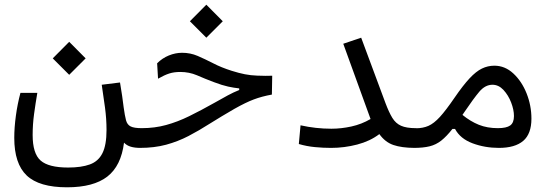

<svg xmlns="http://www.w3.org/2000/svg" viewBox="-20 -630 2384 821"><path d="M266.6 170.9Q147.5 170.9 94.2 120.4Q41 69.8 41 -40.5Q41 -84.5 47.9 -135Q54.7 -185.5 67.4 -232.9H139.6Q131.8 -187.5 125.7 -142.6Q119.6 -97.7 119.6 -52.7Q119.6 26.4 153.6 56.4Q187.5 86.4 271.5 86.4Q327.6 86.4 364 73.2Q400.4 60.1 418 25.1Q435.5 -9.8 435.5 -74.2Q435.5 -122.1 429 -169.9Q422.4 -217.8 415 -267.6L493.2 -277.3Q498.5 -247.6 502.4 -219.2Q505.9 -190.9 508.8 -170.9Q513.7 -135.3 518.8 -116Q523.9 -96.7 538.6 -89.4Q553.2 -82 585.9 -82Q609.4 -82 617.7 -73.2Q626 -64.5 626 -42.5Q626 -20 616.5 -8.8Q606.9 2.4 580.1 2.4Q556.2 2.4 539.1 -2.7Q522 -7.8 510.3 -20Q498 79.1 439 125Q379.9 170.9 266.6 170.9ZM275.9 -310.1 205.6 -380.4 275.9 -451.2 346.2 -380.4Z M577.6 2.4Q565.9 2.4 558.8 -7.3Q551.8 -17.1 551.8 -41Q551.8 -82 585.9 -82Q641.6 -82 690.4 -95.5Q739.3 -108.9 789.1 -133.3Q838.9 -157.7 897 -190.4Q929.7 -209 954.1 -222.2Q978.5 -235.4 1002.9 -245.1V-252Q980 -254.4 955.3 -259.8Q930.7 -265.1 894.5 -278.8Q855.5 -293.5 822.3 -308.1Q788.6 -322.3 751 -322.3Q724.1 -322.3 703.6 -315.7Q683.1 -309.1 655.8 -293.5L651.9 -359.4Q673.8 -381.3 701.9 -392.8Q730 -404.3 758.8 -404.3Q793.9 -404.3 825.2 -390.9Q856.4 -377.4 891.6 -359.4Q926.3 -341.3 971.2 -327.1Q1002 -317.4 1027.1 -312.5Q1052.2 -307.6 1079.6 -306.6Q1096.2 -305.7 1115.7 -305.7Q1129.4 -305.7 1144 -306.2L1142.6 -225.6Q1099.6 -217.8 1065.2 -204.8Q1030.8 -191.9 982.4 -164.6Q925.8 -131.8 878.4 -102.1Q831.1 -71.8 785.9 -48.3Q740.7 -24.9 690.4 -11.2Q640.1 2.4 577.6 2.4ZM862.3 -468.8 792 -539.1 862.3 -609.9 932.6 -539.1Z M1395.5 2.4Q1361.8 2.4 1326.4 -1Q1291 -4.4 1257.8 -14.2L1265.1 -94.2Q1330.1 -79.6 1397 -79.6Q1439 -79.6 1482.4 -89.1Q1525.9 -98.6 1564.5 -121.1L1447.8 -442.9L1524.4 -468.8L1628.4 -189Q1643.1 -149.9 1657.5 -126.2Q1671.9 -102.5 1694.8 -92.3Q1717.8 -82 1757.8 -82Q1776.4 -82 1784.2 -74.7Q1792 -67.4 1792 -43.9Q1792 -16.1 1780.8 -6.8Q1769.5 2.4 1752 2.4Q1697.3 2 1662.1 -10Q1627 -22 1602.1 -56.6Q1562.5 -26.4 1507.6 -12Q1452.6 2.4 1395.5 2.4Z M1749 2.4Q1735.8 2.4 1730.2 -8.1Q1724.6 -18.6 1724.6 -44.9Q1724.6 -81.5 1757.8 -81.5Q1788.6 -81.5 1812 -91.8Q1835.4 -102.1 1861.1 -130.1Q1886.7 -158.2 1923.8 -212.4Q1960 -265.1 1987.8 -294.9Q2015.6 -324.7 2040.8 -336.9Q2065.9 -349.1 2093.8 -349.1Q2139.2 -349.1 2175 -315.9Q2210.9 -282.7 2231.7 -230.7Q2252.4 -178.7 2252.4 -122.6Q2252.4 -57.6 2217.3 -27.6Q2182.1 2.4 2113.3 2.4Q2053.2 2.4 2000.5 -17.3Q1947.8 -37.1 1925.8 -78.6H1914.6Q1889.6 -46.9 1867.2 -29.1Q1844.7 -11.2 1817.1 -4.4Q1789.6 2.4 1749 2.4ZM1957.5 -138.7Q1991.7 -110.8 2027.6 -96.4Q2063.5 -82 2108.9 -82Q2145.5 -82 2161.6 -93.5Q2177.7 -105 2177.7 -133.8Q2177.7 -160.2 2165.8 -191.4Q2153.8 -222.7 2133.1 -245.1Q2112.3 -267.6 2085.9 -267.6Q2054.7 -267.6 2029.5 -237.8Q2004.4 -208 1965.8 -150.9Q1961.4 -144 1957.5 -138.7Z"/></svg>

Font: CaskaydiaMono NF SemiLight
Style: Regular
Weight: 350
Designer: Aaron Bell
Foundry: Saja Typeworks
Version: Version 2111.001; ttfautohint (v1.8.4);Nerd Fonts 3.1.1